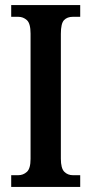

<svg xmlns="http://www.w3.org/2000/svg" viewBox="-20 -734 358 754"><path d="M24 0V-46H52Q71 -46 85.5 -59Q100 -72 100 -110V-602Q100 -642 85.5 -655Q71 -668 52 -668H24V-714H295V-668H266Q244 -668 231.5 -655Q219 -642 219 -601V-111Q219 -73 232.5 -59.5Q246 -46 266 -46H295V0Z"/></svg>

Font: Noto Serif Khmer ExtraCondensed SemiBold
Style: Regular
Weight: 600
Width: 2
Designer: Danh Hong and the Monotype Design Team
Foundry: Monotype Imaging Inc.
Version: Version 2.004; ttfautohint (v1.8.4.7-5d5b)